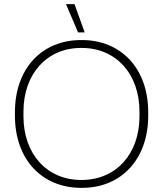

<svg xmlns="http://www.w3.org/2000/svg" viewBox="-20 -899 785 925"><path d="M356 -743H388L339 -879H298ZM52 -341C52 -131 182 6 371 6H376C563 6 694 -131 694 -341V-359C694 -569 563 -706 375 -706H370C182 -706 52 -569 52 -359ZM93 -339V-361C93 -543 206 -668 370 -668H374C539 -668 652 -543 652 -361V-339C652 -157 539 -32 373 -32H371C206 -32 93 -157 93 -339Z"/></svg>

Font: Fixel Text ExtraLight
Style: Regular
Weight: 200
Width: 4
Designer: AlfaBravo + MacPaw
Foundry: Kyrylo Tkachov, Marchela Mozhyna, Serhii Makarenko, Maria Weinstein, Zakhar Kryvoshyya
Version: Version 1.211